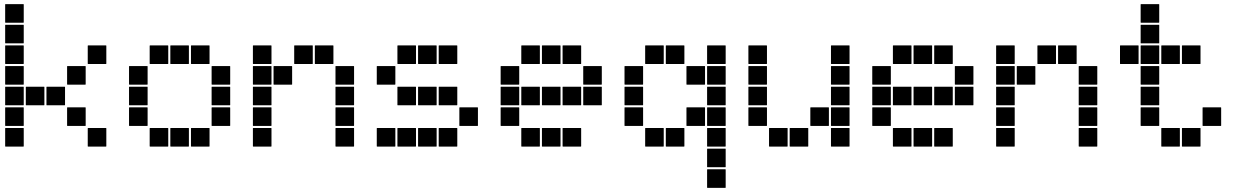

<svg xmlns="http://www.w3.org/2000/svg" viewBox="-20 -715 6040 930"><path d="M7 -695H93Q95 -695 95 -693V-607Q95 -605 93 -605H7Q5 -605 5 -607V-693Q5 -695 7 -695ZM7 -595H93Q95 -595 95 -593V-507Q95 -505 93 -505H7Q5 -505 5 -507V-593Q5 -595 7 -595ZM407 -495H493Q495 -495 495 -493V-407Q495 -405 493 -405H407Q405 -405 405 -407V-493Q405 -495 407 -495ZM7 -495H93Q95 -495 95 -493V-407Q95 -405 93 -405H7Q5 -405 5 -407V-493Q5 -495 7 -495ZM307 -395H393Q395 -395 395 -393V-307Q395 -305 393 -305H307Q305 -305 305 -307V-393Q305 -395 307 -395ZM7 -395H93Q95 -395 95 -393V-307Q95 -305 93 -305H7Q5 -305 5 -307V-393Q5 -395 7 -395ZM207 -295H293Q295 -295 295 -293V-207Q295 -205 293 -205H207Q205 -205 205 -207V-293Q205 -295 207 -295ZM107 -295H193Q195 -295 195 -293V-207Q195 -205 193 -205H107Q105 -205 105 -207V-293Q105 -295 107 -295ZM7 -295H93Q95 -295 95 -293V-207Q95 -205 93 -205H7Q5 -205 5 -207V-293Q5 -295 7 -295ZM307 -195H393Q395 -195 395 -193V-107Q395 -105 393 -105H307Q305 -105 305 -107V-193Q305 -195 307 -195ZM7 -195H93Q95 -195 95 -193V-107Q95 -105 93 -105H7Q5 -105 5 -107V-193Q5 -195 7 -195ZM407 -95H493Q495 -95 495 -93V-7Q495 -5 493 -5H407Q405 -5 405 -7V-93Q405 -95 407 -95ZM7 -95H93Q95 -95 95 -93V-7Q95 -5 93 -5H7Q5 -5 5 -7V-93Q5 -95 7 -95Z M907 -495H993Q995 -495 995 -493V-407Q995 -405 993 -405H907Q905 -405 905 -407V-493Q905 -495 907 -495ZM807 -495H893Q895 -495 895 -493V-407Q895 -405 893 -405H807Q805 -405 805 -407V-493Q805 -495 807 -495ZM707 -495H793Q795 -495 795 -493V-407Q795 -405 793 -405H707Q705 -405 705 -407V-493Q705 -495 707 -495ZM1007 -395H1093Q1095 -395 1095 -393V-307Q1095 -305 1093 -305H1007Q1005 -305 1005 -307V-393Q1005 -395 1007 -395ZM607 -395H693Q695 -395 695 -393V-307Q695 -305 693 -305H607Q605 -305 605 -307V-393Q605 -395 607 -395ZM1007 -295H1093Q1095 -295 1095 -293V-207Q1095 -205 1093 -205H1007Q1005 -205 1005 -207V-293Q1005 -295 1007 -295ZM607 -295H693Q695 -295 695 -293V-207Q695 -205 693 -205H607Q605 -205 605 -207V-293Q605 -295 607 -295ZM1007 -195H1093Q1095 -195 1095 -193V-107Q1095 -105 1093 -105H1007Q1005 -105 1005 -107V-193Q1005 -195 1007 -195ZM607 -195H693Q695 -195 695 -193V-107Q695 -105 693 -105H607Q605 -105 605 -107V-193Q605 -195 607 -195ZM907 -95H993Q995 -95 995 -93V-7Q995 -5 993 -5H907Q905 -5 905 -7V-93Q905 -95 907 -95ZM807 -95H893Q895 -95 895 -93V-7Q895 -5 893 -5H807Q805 -5 805 -7V-93Q805 -95 807 -95ZM707 -95H793Q795 -95 795 -93V-7Q795 -5 793 -5H707Q705 -5 705 -7V-93Q705 -95 707 -95Z M1507 -495H1593Q1595 -495 1595 -493V-407Q1595 -405 1593 -405H1507Q1505 -405 1505 -407V-493Q1505 -495 1507 -495ZM1407 -495H1493Q1495 -495 1495 -493V-407Q1495 -405 1493 -405H1407Q1405 -405 1405 -407V-493Q1405 -495 1407 -495ZM1207 -495H1293Q1295 -495 1295 -493V-407Q1295 -405 1293 -405H1207Q1205 -405 1205 -407V-493Q1205 -495 1207 -495ZM1607 -395H1693Q1695 -395 1695 -393V-307Q1695 -305 1693 -305H1607Q1605 -305 1605 -307V-393Q1605 -395 1607 -395ZM1307 -395H1393Q1395 -395 1395 -393V-307Q1395 -305 1393 -305H1307Q1305 -305 1305 -307V-393Q1305 -395 1307 -395ZM1207 -395H1293Q1295 -395 1295 -393V-307Q1295 -305 1293 -305H1207Q1205 -305 1205 -307V-393Q1205 -395 1207 -395ZM1607 -295H1693Q1695 -295 1695 -293V-207Q1695 -205 1693 -205H1607Q1605 -205 1605 -207V-293Q1605 -295 1607 -295ZM1207 -295H1293Q1295 -295 1295 -293V-207Q1295 -205 1293 -205H1207Q1205 -205 1205 -207V-293Q1205 -295 1207 -295ZM1607 -195H1693Q1695 -195 1695 -193V-107Q1695 -105 1693 -105H1607Q1605 -105 1605 -107V-193Q1605 -195 1607 -195ZM1207 -195H1293Q1295 -195 1295 -193V-107Q1295 -105 1293 -105H1207Q1205 -105 1205 -107V-193Q1205 -195 1207 -195ZM1607 -95H1693Q1695 -95 1695 -93V-7Q1695 -5 1693 -5H1607Q1605 -5 1605 -7V-93Q1605 -95 1607 -95ZM1207 -95H1293Q1295 -95 1295 -93V-7Q1295 -5 1293 -5H1207Q1205 -5 1205 -7V-93Q1205 -95 1207 -95Z M2107 -495H2193Q2195 -495 2195 -493V-407Q2195 -405 2193 -405H2107Q2105 -405 2105 -407V-493Q2105 -495 2107 -495ZM2007 -495H2093Q2095 -495 2095 -493V-407Q2095 -405 2093 -405H2007Q2005 -405 2005 -407V-493Q2005 -495 2007 -495ZM1907 -495H1993Q1995 -495 1995 -493V-407Q1995 -405 1993 -405H1907Q1905 -405 1905 -407V-493Q1905 -495 1907 -495ZM1807 -395H1893Q1895 -395 1895 -393V-307Q1895 -305 1893 -305H1807Q1805 -305 1805 -307V-393Q1805 -395 1807 -395ZM2107 -295H2193Q2195 -295 2195 -293V-207Q2195 -205 2193 -205H2107Q2105 -205 2105 -207V-293Q2105 -295 2107 -295ZM2007 -295H2093Q2095 -295 2095 -293V-207Q2095 -205 2093 -205H2007Q2005 -205 2005 -207V-293Q2005 -295 2007 -295ZM1907 -295H1993Q1995 -295 1995 -293V-207Q1995 -205 1993 -205H1907Q1905 -205 1905 -207V-293Q1905 -295 1907 -295ZM2207 -195H2293Q2295 -195 2295 -193V-107Q2295 -105 2293 -105H2207Q2205 -105 2205 -107V-193Q2205 -195 2207 -195ZM2107 -95H2193Q2195 -95 2195 -93V-7Q2195 -5 2193 -5H2107Q2105 -5 2105 -7V-93Q2105 -95 2107 -95ZM2007 -95H2093Q2095 -95 2095 -93V-7Q2095 -5 2093 -5H2007Q2005 -5 2005 -7V-93Q2005 -95 2007 -95ZM1907 -95H1993Q1995 -95 1995 -93V-7Q1995 -5 1993 -5H1907Q1905 -5 1905 -7V-93Q1905 -95 1907 -95ZM1807 -95H1893Q1895 -95 1895 -93V-7Q1895 -5 1893 -5H1807Q1805 -5 1805 -7V-93Q1805 -95 1807 -95Z M2707 -495H2793Q2795 -495 2795 -493V-407Q2795 -405 2793 -405H2707Q2705 -405 2705 -407V-493Q2705 -495 2707 -495ZM2607 -495H2693Q2695 -495 2695 -493V-407Q2695 -405 2693 -405H2607Q2605 -405 2605 -407V-493Q2605 -495 2607 -495ZM2507 -495H2593Q2595 -495 2595 -493V-407Q2595 -405 2593 -405H2507Q2505 -405 2505 -407V-493Q2505 -495 2507 -495ZM2807 -395H2893Q2895 -395 2895 -393V-307Q2895 -305 2893 -305H2807Q2805 -305 2805 -307V-393Q2805 -395 2807 -395ZM2407 -395H2493Q2495 -395 2495 -393V-307Q2495 -305 2493 -305H2407Q2405 -305 2405 -307V-393Q2405 -395 2407 -395ZM2807 -295H2893Q2895 -295 2895 -293V-207Q2895 -205 2893 -205H2807Q2805 -205 2805 -207V-293Q2805 -295 2807 -295ZM2707 -295H2793Q2795 -295 2795 -293V-207Q2795 -205 2793 -205H2707Q2705 -205 2705 -207V-293Q2705 -295 2707 -295ZM2607 -295H2693Q2695 -295 2695 -293V-207Q2695 -205 2693 -205H2607Q2605 -205 2605 -207V-293Q2605 -295 2607 -295ZM2507 -295H2593Q2595 -295 2595 -293V-207Q2595 -205 2593 -205H2507Q2505 -205 2505 -207V-293Q2505 -295 2507 -295ZM2407 -295H2493Q2495 -295 2495 -293V-207Q2495 -205 2493 -205H2407Q2405 -205 2405 -207V-293Q2405 -295 2407 -295ZM2407 -195H2493Q2495 -195 2495 -193V-107Q2495 -105 2493 -105H2407Q2405 -105 2405 -107V-193Q2405 -195 2407 -195ZM2707 -95H2793Q2795 -95 2795 -93V-7Q2795 -5 2793 -5H2707Q2705 -5 2705 -7V-93Q2705 -95 2707 -95ZM2607 -95H2693Q2695 -95 2695 -93V-7Q2695 -5 2693 -5H2607Q2605 -5 2605 -7V-93Q2605 -95 2607 -95ZM2507 -95H2593Q2595 -95 2595 -93V-7Q2595 -5 2593 -5H2507Q2505 -5 2505 -7V-93Q2505 -95 2507 -95Z M3407 -495H3493Q3495 -495 3495 -493V-407Q3495 -405 3493 -405H3407Q3405 -405 3405 -407V-493Q3405 -495 3407 -495ZM3207 -495H3293Q3295 -495 3295 -493V-407Q3295 -405 3293 -405H3207Q3205 -405 3205 -407V-493Q3205 -495 3207 -495ZM3107 -495H3193Q3195 -495 3195 -493V-407Q3195 -405 3193 -405H3107Q3105 -405 3105 -407V-493Q3105 -495 3107 -495ZM3407 -395H3493Q3495 -395 3495 -393V-307Q3495 -305 3493 -305H3407Q3405 -305 3405 -307V-393Q3405 -395 3407 -395ZM3307 -395H3393Q3395 -395 3395 -393V-307Q3395 -305 3393 -305H3307Q3305 -305 3305 -307V-393Q3305 -395 3307 -395ZM3007 -395H3093Q3095 -395 3095 -393V-307Q3095 -305 3093 -305H3007Q3005 -305 3005 -307V-393Q3005 -395 3007 -395ZM3407 -295H3493Q3495 -295 3495 -293V-207Q3495 -205 3493 -205H3407Q3405 -205 3405 -207V-293Q3405 -295 3407 -295ZM3007 -295H3093Q3095 -295 3095 -293V-207Q3095 -205 3093 -205H3007Q3005 -205 3005 -207V-293Q3005 -295 3007 -295ZM3407 -195H3493Q3495 -195 3495 -193V-107Q3495 -105 3493 -105H3407Q3405 -105 3405 -107V-193Q3405 -195 3407 -195ZM3307 -195H3393Q3395 -195 3395 -193V-107Q3395 -105 3393 -105H3307Q3305 -105 3305 -107V-193Q3305 -195 3307 -195ZM3007 -195H3093Q3095 -195 3095 -193V-107Q3095 -105 3093 -105H3007Q3005 -105 3005 -107V-193Q3005 -195 3007 -195ZM3407 -95H3493Q3495 -95 3495 -93V-7Q3495 -5 3493 -5H3407Q3405 -5 3405 -7V-93Q3405 -95 3407 -95ZM3207 -95H3293Q3295 -95 3295 -93V-7Q3295 -5 3293 -5H3207Q3205 -5 3205 -7V-93Q3205 -95 3207 -95ZM3107 -95H3193Q3195 -95 3195 -93V-7Q3195 -5 3193 -5H3107Q3105 -5 3105 -7V-93Q3105 -95 3107 -95ZM3407 5H3493Q3495 5 3495 7V93Q3495 95 3493 95H3407Q3405 95 3405 93V7Q3405 5 3407 5ZM3407 105H3493Q3495 105 3495 107V193Q3495 195 3493 195H3407Q3405 195 3405 193V107Q3405 105 3407 105Z M4007 -495H4093Q4095 -495 4095 -493V-407Q4095 -405 4093 -405H4007Q4005 -405 4005 -407V-493Q4005 -495 4007 -495ZM3607 -495H3693Q3695 -495 3695 -493V-407Q3695 -405 3693 -405H3607Q3605 -405 3605 -407V-493Q3605 -495 3607 -495ZM4007 -395H4093Q4095 -395 4095 -393V-307Q4095 -305 4093 -305H4007Q4005 -305 4005 -307V-393Q4005 -395 4007 -395ZM3607 -395H3693Q3695 -395 3695 -393V-307Q3695 -305 3693 -305H3607Q3605 -305 3605 -307V-393Q3605 -395 3607 -395ZM4007 -295H4093Q4095 -295 4095 -293V-207Q4095 -205 4093 -205H4007Q4005 -205 4005 -207V-293Q4005 -295 4007 -295ZM3607 -295H3693Q3695 -295 3695 -293V-207Q3695 -205 3693 -205H3607Q3605 -205 3605 -207V-293Q3605 -295 3607 -295ZM4007 -195H4093Q4095 -195 4095 -193V-107Q4095 -105 4093 -105H4007Q4005 -105 4005 -107V-193Q4005 -195 4007 -195ZM3907 -195H3993Q3995 -195 3995 -193V-107Q3995 -105 3993 -105H3907Q3905 -105 3905 -107V-193Q3905 -195 3907 -195ZM3607 -195H3693Q3695 -195 3695 -193V-107Q3695 -105 3693 -105H3607Q3605 -105 3605 -107V-193Q3605 -195 3607 -195ZM4007 -95H4093Q4095 -95 4095 -93V-7Q4095 -5 4093 -5H4007Q4005 -5 4005 -7V-93Q4005 -95 4007 -95ZM3807 -95H3893Q3895 -95 3895 -93V-7Q3895 -5 3893 -5H3807Q3805 -5 3805 -7V-93Q3805 -95 3807 -95ZM3707 -95H3793Q3795 -95 3795 -93V-7Q3795 -5 3793 -5H3707Q3705 -5 3705 -7V-93Q3705 -95 3707 -95Z M4507 -495H4593Q4595 -495 4595 -493V-407Q4595 -405 4593 -405H4507Q4505 -405 4505 -407V-493Q4505 -495 4507 -495ZM4407 -495H4493Q4495 -495 4495 -493V-407Q4495 -405 4493 -405H4407Q4405 -405 4405 -407V-493Q4405 -495 4407 -495ZM4307 -495H4393Q4395 -495 4395 -493V-407Q4395 -405 4393 -405H4307Q4305 -405 4305 -407V-493Q4305 -495 4307 -495ZM4607 -395H4693Q4695 -395 4695 -393V-307Q4695 -305 4693 -305H4607Q4605 -305 4605 -307V-393Q4605 -395 4607 -395ZM4207 -395H4293Q4295 -395 4295 -393V-307Q4295 -305 4293 -305H4207Q4205 -305 4205 -307V-393Q4205 -395 4207 -395ZM4607 -295H4693Q4695 -295 4695 -293V-207Q4695 -205 4693 -205H4607Q4605 -205 4605 -207V-293Q4605 -295 4607 -295ZM4507 -295H4593Q4595 -295 4595 -293V-207Q4595 -205 4593 -205H4507Q4505 -205 4505 -207V-293Q4505 -295 4507 -295ZM4407 -295H4493Q4495 -295 4495 -293V-207Q4495 -205 4493 -205H4407Q4405 -205 4405 -207V-293Q4405 -295 4407 -295ZM4307 -295H4393Q4395 -295 4395 -293V-207Q4395 -205 4393 -205H4307Q4305 -205 4305 -207V-293Q4305 -295 4307 -295ZM4207 -295H4293Q4295 -295 4295 -293V-207Q4295 -205 4293 -205H4207Q4205 -205 4205 -207V-293Q4205 -295 4207 -295ZM4207 -195H4293Q4295 -195 4295 -193V-107Q4295 -105 4293 -105H4207Q4205 -105 4205 -107V-193Q4205 -195 4207 -195ZM4507 -95H4593Q4595 -95 4595 -93V-7Q4595 -5 4593 -5H4507Q4505 -5 4505 -7V-93Q4505 -95 4507 -95ZM4407 -95H4493Q4495 -95 4495 -93V-7Q4495 -5 4493 -5H4407Q4405 -5 4405 -7V-93Q4405 -95 4407 -95ZM4307 -95H4393Q4395 -95 4395 -93V-7Q4395 -5 4393 -5H4307Q4305 -5 4305 -7V-93Q4305 -95 4307 -95Z M5107 -495H5193Q5195 -495 5195 -493V-407Q5195 -405 5193 -405H5107Q5105 -405 5105 -407V-493Q5105 -495 5107 -495ZM5007 -495H5093Q5095 -495 5095 -493V-407Q5095 -405 5093 -405H5007Q5005 -405 5005 -407V-493Q5005 -495 5007 -495ZM4807 -495H4893Q4895 -495 4895 -493V-407Q4895 -405 4893 -405H4807Q4805 -405 4805 -407V-493Q4805 -495 4807 -495ZM5207 -395H5293Q5295 -395 5295 -393V-307Q5295 -305 5293 -305H5207Q5205 -305 5205 -307V-393Q5205 -395 5207 -395ZM4907 -395H4993Q4995 -395 4995 -393V-307Q4995 -305 4993 -305H4907Q4905 -305 4905 -307V-393Q4905 -395 4907 -395ZM4807 -395H4893Q4895 -395 4895 -393V-307Q4895 -305 4893 -305H4807Q4805 -305 4805 -307V-393Q4805 -395 4807 -395ZM5207 -295H5293Q5295 -295 5295 -293V-207Q5295 -205 5293 -205H5207Q5205 -205 5205 -207V-293Q5205 -295 5207 -295ZM4807 -295H4893Q4895 -295 4895 -293V-207Q4895 -205 4893 -205H4807Q4805 -205 4805 -207V-293Q4805 -295 4807 -295ZM5207 -195H5293Q5295 -195 5295 -193V-107Q5295 -105 5293 -105H5207Q5205 -105 5205 -107V-193Q5205 -195 5207 -195ZM4807 -195H4893Q4895 -195 4895 -193V-107Q4895 -105 4893 -105H4807Q4805 -105 4805 -107V-193Q4805 -195 4807 -195ZM5207 -95H5293Q5295 -95 5295 -93V-7Q5295 -5 5293 -5H5207Q5205 -5 5205 -7V-93Q5205 -95 5207 -95ZM4807 -95H4893Q4895 -95 4895 -93V-7Q4895 -5 4893 -5H4807Q4805 -5 4805 -7V-93Q4805 -95 4807 -95Z M5507 -695H5593Q5595 -695 5595 -693V-607Q5595 -605 5593 -605H5507Q5505 -605 5505 -607V-693Q5505 -695 5507 -695ZM5507 -595H5593Q5595 -595 5595 -593V-507Q5595 -505 5593 -505H5507Q5505 -505 5505 -507V-593Q5505 -595 5507 -595ZM5707 -495H5793Q5795 -495 5795 -493V-407Q5795 -405 5793 -405H5707Q5705 -405 5705 -407V-493Q5705 -495 5707 -495ZM5607 -495H5693Q5695 -495 5695 -493V-407Q5695 -405 5693 -405H5607Q5605 -405 5605 -407V-493Q5605 -495 5607 -495ZM5507 -495H5593Q5595 -495 5595 -493V-407Q5595 -405 5593 -405H5507Q5505 -405 5505 -407V-493Q5505 -495 5507 -495ZM5407 -495H5493Q5495 -495 5495 -493V-407Q5495 -405 5493 -405H5407Q5405 -405 5405 -407V-493Q5405 -495 5407 -495ZM5507 -395H5593Q5595 -395 5595 -393V-307Q5595 -305 5593 -305H5507Q5505 -305 5505 -307V-393Q5505 -395 5507 -395ZM5507 -295H5593Q5595 -295 5595 -293V-207Q5595 -205 5593 -205H5507Q5505 -205 5505 -207V-293Q5505 -295 5507 -295ZM5807 -195H5893Q5895 -195 5895 -193V-107Q5895 -105 5893 -105H5807Q5805 -105 5805 -107V-193Q5805 -195 5807 -195ZM5507 -195H5593Q5595 -195 5595 -193V-107Q5595 -105 5593 -105H5507Q5505 -105 5505 -107V-193Q5505 -195 5507 -195ZM5707 -95H5793Q5795 -95 5795 -93V-7Q5795 -5 5793 -5H5707Q5705 -5 5705 -7V-93Q5705 -95 5707 -95ZM5607 -95H5693Q5695 -95 5695 -93V-7Q5695 -5 5693 -5H5607Q5605 -5 5605 -7V-93Q5605 -95 5607 -95Z"/></svg>

Font: Pixel Panel Black
Style: Regular
Weight: 900
Monospace: yes
Designer: Óliver Lalan
Foundry: Óliver Lalan
Version: Version 1.000; ttfautohint (v1.8.4.7-5d5b-dirty);gftools[0.9